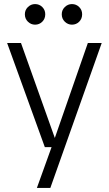

<svg xmlns="http://www.w3.org/2000/svg" viewBox="-20 -722 533 942"><path d="M161 200 238 -14 243 -28 411 -511H479L227 200ZM200 0 15 -511H83L254 -31H272L274 0ZM152 -601Q132 -601 117 -615.5Q102 -630 102 -652Q102 -673 117 -687.5Q132 -702 152 -702Q173 -702 187.5 -687.5Q202 -673 202 -652Q202 -630 187.5 -615.5Q173 -601 152 -601ZM333 -601Q313 -601 298 -615.5Q283 -630 283 -652Q283 -673 298 -687.5Q313 -702 333 -702Q354 -702 368.5 -687.5Q383 -673 383 -652Q383 -630 368.5 -615.5Q354 -601 333 -601Z"/></svg>

Font: TikTok Sans 24pt Light
Style: Regular
Weight: 300
Version: Version 4.000